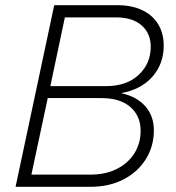

<svg xmlns="http://www.w3.org/2000/svg" viewBox="-20 -720 680 740"><path d="M40 0 189 -700H432Q489 -700 529 -680.5Q569 -661 590 -626Q611 -591 611 -544Q611 -474 567.5 -424.5Q524 -375 447 -361Q507 -348 540 -310.5Q573 -273 573 -218Q573 -156 542 -106.5Q511 -57 456 -28.5Q401 0 328 0ZM174 -388H388Q468 -388 514.5 -431.5Q561 -475 561 -540Q561 -591 526 -622Q491 -653 426 -653H230ZM101 -47H328Q388 -47 431.5 -69.5Q475 -92 498.5 -130Q522 -168 522 -216Q522 -273 482.5 -307.5Q443 -342 370 -342H164Z"/></svg>

Font: Red Hat Text VF
Style: Italic
Weight: 300
Italic angle: -12°
Designer: Pentagram, MCKL
Foundry: Pentagram, MCKL
Version: Version 1.023